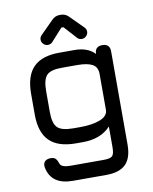

<svg xmlns="http://www.w3.org/2000/svg" viewBox="-97 -784 843 1056"><g transform="rotate(-10 324.0 -255.5)"><path d="M218 -560Q204 -560 193.5 -570.5Q183 -581 183 -595Q183 -609 193 -619L266 -692Q284 -711 310 -711H316Q342 -711 360 -692L433 -619Q443 -609 443 -595Q443 -581 432.5 -570.5Q422 -560 408 -560Q392 -560 383 -570L319 -641H307L243 -570Q233 -560 218 -560ZM276 0Q176 0 128 -48Q80 -96 80 -195V-311Q80 -412 128 -460Q176 -508 276 -507H358Q430 -507 470 -465Q470 -507 512 -507Q554 -507 554 -465V56Q554 130 519 165Q484 200 410 200H224Q103 200 84 101Q80 80 91 68Q102 56 125 56Q143 56 152 65.5Q161 75 168 97Q178 116 224 116H410Q447 116 458.5 104.5Q470 93 470 56V-60Q415 0 314 0ZM276 -84H314Q384 -84 427 -101.5Q470 -119 470 -153V-353Q470 -392 442 -407.5Q414 -423 358 -423H276Q211 -424 187.5 -400.5Q164 -377 164 -311V-195Q164 -131 187.5 -107.5Q211 -84 276 -84Z"/></g></svg>

Font: Jura
Style: Bold
Weight: 700
Designer: Daniel Johnson, Alexei Vanyashin
Foundry: Daniel Johnson
Version: Version 5.103